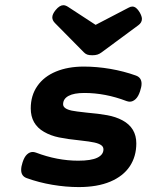

<svg xmlns="http://www.w3.org/2000/svg" viewBox="-20 -723 640 753"><path d="M309.1 -517.6 195.8 -632.3Q185.1 -643.1 185.1 -654.8Q185.1 -667.5 198.2 -683.6Q213.9 -702.6 228.5 -702.6Q236.8 -702.6 246.6 -696.3L355 -625.5L484.4 -692.9Q492.2 -697.3 499 -697.3Q514.6 -697.3 528.3 -673.8Q536.6 -658.7 536.6 -648.9Q536.6 -634.3 522.5 -624L378.4 -517.6Q370.6 -511.7 362.3 -509Q354 -506.3 341.8 -506.3Q329.1 -506.3 322 -509Q314.9 -511.7 309.1 -517.6ZM512.7 -426.8Q535.2 -418.9 535.2 -394.5Q535.2 -382.8 529.3 -365.2Q522.5 -344.2 511.7 -334.2Q501 -324.2 488.8 -324.2Q483.4 -324.2 476.1 -326.7Q393.1 -358.4 311 -358.4Q270 -358.4 248.8 -346.9Q227.5 -335.4 227.5 -314Q227.5 -296.4 261.7 -289.1Q275.4 -286.1 320.8 -281.2Q366.7 -277.3 400.4 -271.2Q434.1 -265.1 460.4 -251Q514.6 -221.7 514.6 -160.6Q514.6 -109.4 489 -70.8Q463.4 -32.2 412.6 -10.7Q361.8 10.7 289.1 10.7Q238.3 10.7 185.3 1.7Q132.3 -7.3 85 -24.4Q63 -32.2 63 -56.6Q63 -69.8 68.4 -85.9Q75.2 -107.4 85.7 -117.2Q96.2 -127 108.4 -127Q113.8 -127 121.1 -124.5Q204.6 -92.8 286.6 -92.8Q337.4 -92.8 361.6 -104.5Q385.7 -116.2 385.7 -137.2Q385.7 -147.5 376.7 -153.8Q367.7 -160.2 350.1 -164.1Q333 -168 293 -172.4Q244.6 -177.2 211.4 -184.1Q178.2 -190.9 152.3 -206.1Q100.6 -235.8 100.6 -297.9Q100.6 -348.6 126.5 -385.7Q152.3 -422.9 199.5 -442.4Q246.6 -461.9 308.6 -461.9Q359.4 -461.9 412.4 -452.9Q465.3 -443.8 512.7 -426.8Z"/></svg>

Font: Courier Prime Sans
Style: Bold Italic
Weight: 700
Italic angle: -10°
Designer: Alan Dague-Greene
Foundry: Quote-Unquote Apps
Version: Version 3.020